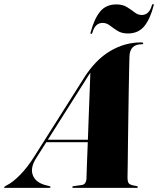

<svg xmlns="http://www.w3.org/2000/svg" viewBox="-85 -915 769 935"><path d="M91.5 -145.5Q61 -97.5 75 -61.5Q89 -25.5 138.5 -13L154.5 -9Q161 -7.5 161 -4Q161 0 154 0H-59Q-65 0 -65 -3Q-65 -6 -50.5 -13.5Q-22.5 -27.5 13 -63.5Q48.5 -99.5 82 -153L324 -535.5Q379.5 -623.5 450.8 -666Q522 -708.5 601.5 -708.5Q612.5 -708.5 612.5 -704Q612.5 -699.5 605.5 -699.5Q548 -699.5 545.5 -641.5Q545 -627 544 -582.2Q543 -537.5 542 -476Q541 -414.5 540 -347Q539 -279.5 538.2 -218Q537.5 -156.5 537 -112.5Q536.5 -68.5 536 -54Q535.5 -30 542.5 -21.8Q549.5 -13.5 577.5 -9.5Q586.5 -8 586.5 -4.5Q586.5 0 578.5 0H273Q267 0 267 -4Q267 -8 273.5 -8.5L313 -14Q324.5 -15.5 330 -24Q335.5 -32.5 336 -43Q336.5 -61 338.2 -110.5Q340 -160 342.5 -222.5H140.5ZM331.5 -524.5 148 -234.5H343Q345 -296 347.5 -360Q350 -424 352 -477.8Q354 -531.5 355 -561Q351 -555.5 345.2 -546.5Q339.5 -537.5 331.5 -524.5ZM538 -752Q507.5 -752 487 -765Q466.5 -778 450 -790.8Q433.5 -803.5 415 -803.5Q378 -803.5 365 -756Q363.5 -750 359 -750Q354.5 -750 356 -756Q373.5 -823 402.2 -858.2Q431 -893.5 481.5 -893.5Q512 -893.5 532.8 -880.8Q553.5 -868 570.2 -855Q587 -842 605 -842Q641.5 -842 654.5 -889Q656 -895 660.5 -895Q665 -895 663.5 -889Q646.5 -822.5 617.5 -787.2Q588.5 -752 538 -752Z"/></svg>

Font: Fraunces 144pt Black
Style: Italic
Weight: 900
Italic angle: -16°
Version: Version 1.000;[0bf87f6ff]